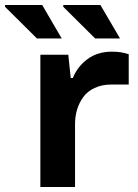

<svg xmlns="http://www.w3.org/2000/svg" viewBox="-90 -745 548 765"><path d="M289.1 -591.8 162.1 -717.8V-725.1H310.1L388.2 -591.8ZM57.1 -591.8 -69.8 -717.8V-725.1H78.1L155.8 -591.8ZM70.8 0V-526.9H182.1L191.9 -434.1H200.2Q218.3 -479.5 258.3 -509.3Q298.3 -539.1 356 -539.1Q394.5 -539.1 422.9 -528.8V-408.2H354Q315.9 -408.2 286.9 -394.5Q257.8 -380.9 241.5 -357.9Q225.1 -335 217 -307.9Q209 -280.8 209 -251V0Z"/></svg>

Font: Archivo Expanded SemiBold
Style: Regular
Weight: 600
Width: 7
Designer: Hector Gatti
Foundry: Omnibus-Type
Version: Version 2.001